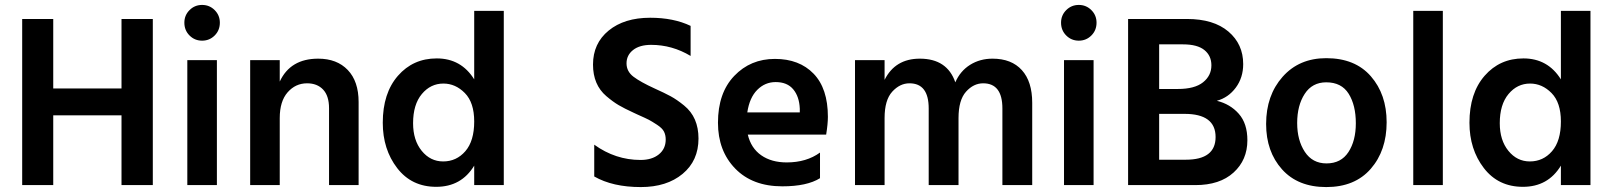

<svg xmlns="http://www.w3.org/2000/svg" viewBox="-20 -751 6538 779"><path d="M473 -674H600V0H473V-283H196V0H70V-674H196V-392H473Z M740 0V-507H860V0ZM728 -659Q728 -689 749 -710Q770 -731 800 -731Q830 -731 851 -710Q872 -689 872 -659Q872 -628 851 -607Q830 -586 800 -586Q770 -586 749 -607Q728 -628 728 -659Z M1115 -507V-420Q1158 -513 1271 -513Q1347 -513 1391 -467Q1435 -421 1435 -337V0H1315V-312Q1315 -362 1291 -387.5Q1267 -413 1226 -413Q1179 -413 1147 -376.5Q1115 -340 1115 -272V0H995V-507Z M1778 -96Q1832 -96 1868 -137.5Q1904 -179 1904 -258Q1904 -335 1866 -373.5Q1828 -412 1779 -412Q1727 -412 1691.5 -369.5Q1656 -327 1656 -251Q1656 -182 1691 -139Q1726 -96 1778 -96ZM1904 -707H2024V0H1904V-79Q1852 7 1750 7Q1650 7 1591.5 -69Q1533 -145 1533 -253Q1533 -373 1594.5 -443.5Q1656 -514 1752 -514Q1851 -514 1904 -429Z M2782 -646V-524Q2707 -569 2622 -569Q2575 -569 2548.5 -548Q2522 -527 2522 -494Q2522 -461 2550.5 -439.5Q2579 -418 2636 -392Q2676 -374 2701 -360.5Q2726 -347 2755.5 -323Q2785 -299 2799.5 -265.5Q2814 -232 2814 -189Q2814 -99 2749.5 -45.5Q2685 8 2580 8Q2466 8 2391 -35V-164Q2477 -102 2579 -102Q2625 -102 2653 -124.5Q2681 -147 2681 -185Q2681 -203 2674 -217Q2667 -231 2645.5 -245Q2624 -259 2612.5 -265Q2601 -271 2565 -287Q2555 -292 2550 -294Q2513 -311 2490 -324.5Q2467 -338 2440 -361Q2413 -384 2399.5 -416Q2386 -448 2386 -489Q2386 -575 2449.5 -627Q2513 -679 2618 -679Q2713 -679 2782 -646Z M3225 -295V-310Q3223 -359 3198.5 -388.5Q3174 -418 3127 -418Q3084 -418 3052.5 -386.5Q3021 -355 3012 -295ZM3307 -132V-28Q3254 5 3154 5Q3033 5 2963 -67Q2893 -139 2893 -253Q2893 -374 2959 -443Q3025 -512 3124 -512Q3223 -512 3281 -452Q3339 -392 3339 -277Q3339 -249 3332 -205H3014Q3027 -150 3068.5 -121Q3110 -92 3172 -92Q3252 -92 3307 -132Z M3569 -507V-427Q3612 -513 3712 -513Q3823 -513 3856 -417Q3876 -463 3916 -488Q3956 -513 4007 -513Q4084 -513 4126 -466.5Q4168 -420 4168 -334V0H4047V-311Q4047 -413 3969 -413Q3930 -413 3899.5 -379Q3869 -345 3869 -272V0H3748V-311Q3748 -413 3670 -413Q3631 -413 3600 -379Q3569 -345 3569 -272V0H3449V-507Z M4297 0V-507H4417V0ZM4285 -659Q4285 -689 4306 -710Q4327 -731 4357 -731Q4387 -731 4408 -710Q4429 -689 4429 -659Q4429 -628 4408 -607Q4387 -586 4357 -586Q4327 -586 4306 -607Q4285 -628 4285 -659Z M4683 -103H4791Q4912 -103 4912 -195Q4912 -289 4786 -289H4683ZM4683 -571V-390H4759Q4827 -390 4861 -417Q4895 -444 4895 -486Q4895 -525 4866.5 -548Q4838 -571 4780 -571ZM4557 -674H4796Q4904 -674 4964 -623Q5024 -572 5024 -491Q5024 -436 4994 -395.5Q4964 -355 4917 -342Q4971 -329 5006 -289.5Q5041 -250 5041 -182Q5041 -102 4985 -51Q4929 0 4830 0H4557Z M5361 8Q5246 8 5181.5 -64Q5117 -136 5117 -248Q5117 -364 5184 -439.5Q5251 -515 5361 -515Q5478 -515 5542 -441.5Q5606 -368 5606 -255Q5606 -140 5541.5 -66Q5477 8 5361 8ZM5361 -417Q5304 -417 5273.5 -370Q5243 -323 5243 -252Q5243 -182 5274 -135Q5305 -88 5362 -88Q5421 -88 5451 -134Q5481 -180 5481 -251Q5481 -324 5452 -370.5Q5423 -417 5361 -417Z M5714 0V-707H5834V0Z M6187 -96Q6241 -96 6277 -137.5Q6313 -179 6313 -258Q6313 -335 6275 -373.5Q6237 -412 6188 -412Q6136 -412 6100.5 -369.5Q6065 -327 6065 -251Q6065 -182 6100 -139Q6135 -96 6187 -96ZM6313 -707H6433V0H6313V-79Q6261 7 6159 7Q6059 7 6000.5 -69Q5942 -145 5942 -253Q5942 -373 6003.5 -443.5Q6065 -514 6161 -514Q6260 -514 6313 -429Z"/></svg>

Font: Hind SemiBold
Style: Regular
Weight: 600
Designer: Manushi Parikh, Satya Rajpurohit
Foundry: Indian Type Foundry
Version: Version 2.001;PS 1.0;hotconv 1.0.79;makeotf.lib2.5.61930; tt